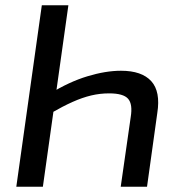

<svg xmlns="http://www.w3.org/2000/svg" viewBox="-20 -710 676 730"><path d="M440 -441Q519 -441 555 -401.5Q591 -362 578 -280L539 0H439L477 -265Q485 -314 467 -334.5Q449 -355 395 -355Q360 -355 326.5 -347Q293 -339 256 -322.5Q219 -306 174 -280L170 -354Q243 -399 312.5 -420Q382 -441 440 -441ZM240 -690 143 0H42L139 -690Z"/></svg>

Font: Exo 2 Medium
Style: Italic
Weight: 500
Italic angle: -8°
Designer: Natanael Gama
Foundry: Natanael Gama
Version: Version 2.010